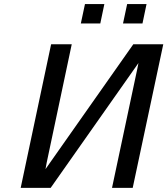

<svg xmlns="http://www.w3.org/2000/svg" viewBox="-20 -909 810 929"><path d="M80.1 0 227.1 -693.8 228 -694.8H327.1L206.1 -123L200.2 -90.8L625 -694.8H770L622.1 0H522L644 -574.2L649.9 -604L225.1 0ZM371.1 -795.4 391.1 -889.2H484.9L465.3 -795.4ZM575.2 -795.4 595.2 -889.2H689L669.4 -795.4Z"/></svg>

Font: CMU Bright
Style: SemiBoldOblique
Weight: 600
Italic angle: -12°
Version: Version 0.7.0